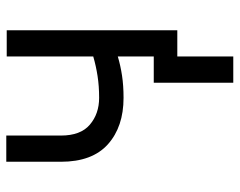

<svg xmlns="http://www.w3.org/2000/svg" viewBox="-96 -491 766 614"><g transform="rotate(-90 287.0 -184.0)"><path d="M497.2 -545.5V0H413.4V-190.3Q383.9 -181.5 351.9 -176.7Q320 -171.9 281.2 -171.9Q188.6 -171.9 132.6 -221.9Q76.7 -272 76.7 -372.2V-546.9H160.5V-372.2Q160.5 -309.3 195.3 -279.7Q230.1 -250 281.2 -250Q318.9 -250 350.9 -255Q382.8 -259.9 413.4 -268.8V-545.5ZM413.4 -75.3V179H329.5V-75.3Z"/></g></svg>

Font: Inter Zeller
Style: Regular
Weight: 400
Designer: Rasmus Andersson; Joe Bland
Foundry: zeller
Version: Version 3.015;git-dec3a8cb1